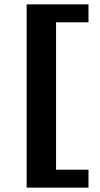

<svg xmlns="http://www.w3.org/2000/svg" viewBox="-20 -752 458 882"><path d="M102.5 110V-732H386.5V-649.5H237.5V27.5H386.5V110Z"/></svg>

Font: Newsreader 6pt SemiBold
Style: Regular
Weight: 600
Designer: Hugues Gentile
Foundry: Production Type
Version: Version 1.003; ttfautohint (v1.8.3)